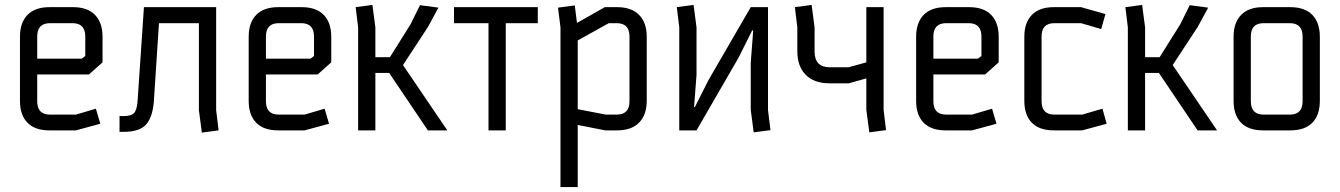

<svg xmlns="http://www.w3.org/2000/svg" viewBox="-20 -529 5436 779"><path d="M181 0Q122 0 91.5 -31Q61 -62 61 -120V-380Q61 -437 91.5 -468.5Q122 -500 181 -500H276Q335 -500 365.5 -468.5Q396 -437 396 -380V-276L341 -227H131V-118Q131 -64 183 -64H288L369 -88L387 -27L288 0ZM131 -381V-291H312L326 -302V-381Q326 -435 274 -435H183Q131 -435 131 -381Z M857 -82 867 0 799 9 787 -82V-435H625L604 -114Q598 -50 571 -22Q544 6 481 6H465V-58H481Q512 -58 523.5 -70Q535 -82 538 -116L564 -500H857Z M1109 0Q1050 0 1019.5 -31Q989 -62 989 -120V-380Q989 -437 1019.5 -468.5Q1050 -500 1109 -500H1204Q1263 -500 1293.5 -468.5Q1324 -437 1324 -380V-276L1269 -227H1059V-118Q1059 -64 1111 -64H1216L1297 -88L1315 -27L1216 0ZM1059 -381V-291H1240L1254 -302V-381Q1254 -435 1202 -435H1111Q1059 -435 1059 -381Z M1433 -418 1423 -500 1491 -509 1503 -418V-297H1562L1646 -431L1684 -508L1759 -498L1716 -419L1615 -265L1795 0H1716L1559 -233H1503V0H1433Z M1822 -500H2162V-435H2032V0H1962V-435H1822Z M2254 -418 2244 -498 2312 -507 2321 -436 2434 -500H2484Q2542 -500 2573 -468.5Q2604 -437 2604 -380V-120Q2604 -63 2573 -31.5Q2542 0 2484 0H2436L2324 -22V230H2254ZM2450 -435 2324 -365V-86L2438 -64H2482Q2534 -64 2534 -118V-381Q2534 -435 2482 -435Z M2976 -294 2806 0H2736V-418L2726 -500L2794 -509L2806 -418V-225L2796 -95L2799 -94L2855 -205L3026 -500H3096V-83L3106 -1L3038 8L3026 -83V-275L3036 -405L3032 -406Z M3285 -320Q3285 -256 3347 -256H3423L3495 -276V-500H3565V-83L3575 -1L3507 8L3495 -83V-211L3424 -191H3345Q3283 -191 3249 -225.5Q3215 -260 3215 -321V-418L3205 -500L3273 -509L3285 -418Z M3817 0Q3758 0 3727.5 -31Q3697 -62 3697 -120V-380Q3697 -437 3727.5 -468.5Q3758 -500 3817 -500H3912Q3971 -500 4001.5 -468.5Q4032 -437 4032 -380V-276L3977 -227H3767V-118Q3767 -64 3819 -64H3924L4005 -88L4023 -27L3924 0ZM3767 -381V-291H3948L3962 -302V-381Q3962 -435 3910 -435H3819Q3767 -435 3767 -381Z M4256 -500H4366L4465 -472L4448 -411L4366 -435H4258Q4206 -435 4206 -381V-118Q4206 -64 4258 -64H4371L4453 -88L4470 -27L4371 0H4256Q4197 0 4166.5 -31Q4136 -62 4136 -120V-380Q4136 -437 4166.5 -468.5Q4197 -500 4256 -500Z M4556 -418 4546 -500 4614 -509 4626 -418V-297H4685L4769 -431L4807 -508L4882 -498L4839 -419L4738 -265L4918 0H4839L4682 -233H4626V0H4556Z M5213 -435H5107Q5055 -435 5055 -381V-118Q5055 -64 5107 -64H5213Q5265 -64 5265 -118V-381Q5265 -435 5213 -435ZM5215 0H5105Q5046 0 5015.5 -31Q4985 -62 4985 -120V-380Q4985 -437 5015.5 -468.5Q5046 -500 5105 -500H5215Q5274 -500 5304.5 -468.5Q5335 -437 5335 -380V-120Q5335 -62 5304.5 -31Q5274 0 5215 0Z"/></svg>

Font: Strong
Style: Regular
Weight: 400
Designer: Roman Shchyukin (Gaslight Type Foundry)
Foundry: Cyreal (www.cyreal.org)
Version: Version 1.001